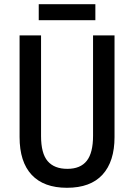

<svg xmlns="http://www.w3.org/2000/svg" viewBox="-20 -882 637 912"><path d="M524 -231Q524 -115 467 -52.5Q410 10 298 10Q188 10 130.5 -51.5Q73 -113 73 -231V-714H175V-236Q175 -153 206.5 -116.5Q238 -80 300 -80Q362 -80 392 -118Q422 -156 422 -237V-714H524ZM433 -862V-786H164V-862Z"/></svg>

Font: Noto Sans Gurmukhi Condensed Medium
Style: Regular
Weight: 500
Width: 3
Designer: Jelle Bosma - Monotype Design Team
Foundry: Monotype Imaging Inc.
Version: Version 2.004; ttfautohint (v1.8.4.7-5d5b)